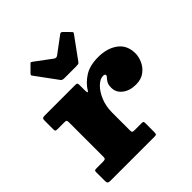

<svg xmlns="http://www.w3.org/2000/svg" viewBox="-210 -933 1078 1078"><g transform="rotate(-45 329.0 -393.5)"><path d="M117.5 -393.5Q117.5 -406 115.2 -410.5Q113 -415 100.5 -415H45.5Q34.5 -415 31 -417.5Q27.5 -420 27.5 -430.5V-500Q27.5 -512 31.5 -516Q35.5 -520 46.5 -520H291.5Q301.5 -520 304.5 -517Q307.5 -514 307.5 -503.5V-463Q307.5 -430.5 317.5 -447Q341.5 -486.5 383.5 -513.2Q425.5 -540 492.5 -540Q563 -540 609.2 -506Q655.5 -472 655.5 -406Q655.5 -380 642.8 -350.8Q630 -321.5 603 -300.8Q576 -280 533.5 -280Q485.5 -280 454 -304Q422.5 -328 422.5 -366Q422.5 -389.5 430 -402.5Q437.5 -415.5 445 -422.8Q452.5 -430 452.5 -436Q452.5 -446 437.5 -446Q413.5 -446 388 -421.8Q362.5 -397.5 345 -356Q327.5 -314.5 327.5 -263V-122.5Q327.5 -110.5 331.2 -107.8Q335 -105 347.5 -105H403.5Q413 -105 415.2 -101.8Q417.5 -98.5 417.5 -88.5V-20Q417.5 -8.5 415.2 -4.2Q413 0 401.5 0H49.5Q37 0 32.2 -4.5Q27.5 -9 27.5 -21.5V-90Q27.5 -101 31.5 -103Q35.5 -105 46.5 -105H94Q107 -105 112.2 -107.8Q117.5 -110.5 117.5 -123ZM252 -598.5 156 -729.5Q150.5 -735 160 -744.5L197 -781.5Q202.5 -787 204.5 -786.8Q206.5 -786.5 213 -782L310.5 -709.5Q323.5 -700 335.5 -709L434 -782.5Q442.5 -789 452 -779.5L486.5 -744.5Q492 -739 492.2 -736.5Q492.5 -734 488 -727.5L394 -598.5Q390 -592.5 384.2 -591.2Q378.5 -590 367.5 -590H275Q258 -590 252 -598.5Z"/></g></svg>

Font: Besley* Fatface
Style: Regular
Weight: 900
Designer: Owen Earl
Foundry: indestructible type*
Version: Version 3.000; ttfautohint (v1.8.3)